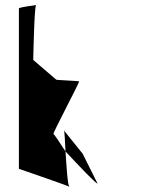

<svg xmlns="http://www.w3.org/2000/svg" viewBox="-20 -742 574 762"><path d="M55 -72C55 -72 236 -10 255 -1C248 -10 244 -81 240 -141C216 -178 195 -210 192 -210C187 -210 296 -415 294 -419C292 -421 203 -424 203 -426L112 -504C112 -512 116 -712 123 -722C116 -720 55 -714 55 -708ZM123 -722C123 -722 124 -722 124 -722C124 -722 123 -722 123 -722ZM234 -224C236 -221 238 -184 240 -141C294 -83 364 -9 367 -14L308 -132ZM255 -1C256 0 256 0 257 0C257 0 255 -1 255 -1Z"/></svg>

Font: Ampere
Style: SuCnd
Weight: 400
Version: Version 1